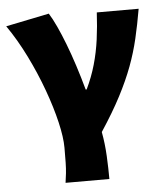

<svg xmlns="http://www.w3.org/2000/svg" viewBox="-55 -557 657 777"><g transform="rotate(-5 274.0 -168.0)"><path d="M180 176Q183 156 185 137.5Q187 119 187.5 95Q188 71 188 34Q188 -8 173.5 -70Q159 -132 133 -203.5Q107 -275 72 -346Q37 -417 -4 -476L172 -512Q186 -490 201.5 -456.5Q217 -423 233 -381.5Q249 -340 264.5 -292Q280 -244 294 -193H298Q321 -241 335 -290Q349 -339 356 -391Q363 -443 366 -500H536Q525 -436 512 -380.5Q499 -325 478.5 -270Q458 -215 426 -153.5Q394 -92 344 -16Q353 32 355.5 83Q358 134 358 176Z"/></g></svg>

Font: Source Sans 3 Black
Style: Regular
Weight: 900
Designer: Paul D. Hunt
Foundry: Adobe
Version: Version 3.046;hotconv 1.0.118;makeotfexe 2.5.65603